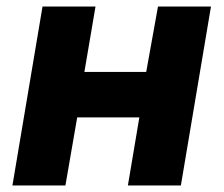

<svg xmlns="http://www.w3.org/2000/svg" viewBox="-20 -567 685 587"><path d="M110 -547H272L238 -347H427L463 -547H625L533 0H371L406 -208H216L180 0H18Z"/></svg>

Font: Nebula Sans Bold
Style: Regular
Weight: 700
Italic angle: -9°
Designer: Paul D. Hunt for Adobe (as Source Sans)
Foundry: Nebula Entertainment & Broadcasting LLC
Version: Version 1.010